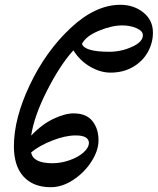

<svg xmlns="http://www.w3.org/2000/svg" viewBox="-20 -781 658 801"><path d="M618 -645Q618 -602 596.5 -563.5Q575 -525 534.5 -501.5Q494 -478 441 -478Q399 -478 356.5 -502.5Q314 -527 286 -571Q230 -509 176 -402.5Q122 -296 110 -215Q154 -262 202.5 -285Q251 -308 287 -308Q340 -308 365.5 -276Q391 -244 391 -196Q391 -153 361.5 -107Q332 -61 285.5 -30.5Q239 0 192 0Q119 0 78.5 -44Q38 -88 38 -171Q38 -287 104.5 -427Q171 -567 274.5 -664Q378 -761 482 -761Q538 -761 578 -729Q618 -697 618 -645ZM576 -634Q576 -652 549.5 -663.5Q523 -675 490 -675Q446 -675 392 -652.5Q338 -630 322 -598Q333 -565 436 -565Q485 -565 530.5 -585.5Q576 -606 576 -634ZM110 -145Q118 -100 199 -100Q234 -100 270 -112.5Q306 -125 328.5 -145Q351 -165 351 -186Q349 -216 296 -216Q252 -216 197.5 -194.5Q143 -173 110 -145Z"/></svg>

Font: EB Garamond SemiBold
Style: Italic
Weight: 600
Italic angle: -17.2°
Designer: Georg Duffner and Octavio Pardo
Foundry: Georg Duffner
Version: Version 1.000